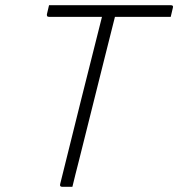

<svg xmlns="http://www.w3.org/2000/svg" viewBox="-20 -720 687 740"><path d="M259 0H220Q209 0 212 -11Q252 -172 292 -333Q332 -494 373 -655H169Q163 -655 161.5 -658.5Q160 -662 161 -666Q163 -675 165 -683Q167 -691 169 -700H638Q650 -700 646 -689Q644 -680 642 -672Q640 -664 638 -655H423Q413 -615 403 -575.5Q393 -536 383 -496L284 -100Q277 -74 271 -49Q265 -24 259 0Z"/></svg>

Font: Recursive Sn Lnr St Lt
Style: Italic
Weight: 300
Italic angle: -15°
Version: Version 1.079;hotconv 1.0.112;makeotfexe 2.5.65598; ttfautoh